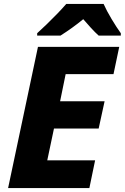

<svg xmlns="http://www.w3.org/2000/svg" viewBox="-20 -951 631 971"><path d="M21 0 172 -714H583L554 -576H312L284 -439H509L479 -301H253L219 -140H461L432 0ZM168 -783Q189 -802 216.5 -828.5Q244 -855 270 -882Q296 -909 315 -931H504Q519 -897 544.5 -854.5Q570 -812 591 -783V-771H479Q462 -786 439.5 -810.5Q417 -835 401 -854Q373 -831 344.5 -810.5Q316 -790 286 -771H168Z"/></svg>

Font: Noto Sans ExtraBold
Style: Italic
Weight: 800
Italic angle: -12°
Designer: Monotype Design Team
Foundry: Monotype Imaging Inc.
Version: Version 2.013; ttfautohint (v1.8.4.7-5d5b)